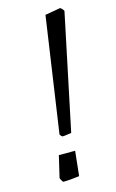

<svg xmlns="http://www.w3.org/2000/svg" viewBox="-101 -654 425 706"><g transform="rotate(-15 111.5 -301.0)"><path d="M81 -163 145 -601 180 -607 203 -611Q205 -611 211 -604.5Q217 -598 216 -596L124 -157Q116 -156 106.5 -154.5Q97 -153 90 -153Q89 -153 85.5 -156.5Q82 -160 81 -163ZM40 -9 59 -90H121L111 4Q102 5 83.5 7Q65 9 50 9Q48 9 43.5 1Q39 -7 40 -9Z"/></g></svg>

Font: Grenze Light
Style: Italic
Weight: 300
Italic angle: -10°
Designer: Renata Polastri
Foundry: Omnibus-Type
Version: Version 1.002; ttfautohint (v1.8)